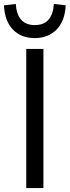

<svg xmlns="http://www.w3.org/2000/svg" viewBox="-31 -953 353 973"><path d="M102 0V-705H189V0ZM145 -760Q76 -760 34.5 -803Q-7 -846 -11 -926L49 -933Q52 -882 75.5 -854Q99 -826 145 -826Q193 -826 216 -854.5Q239 -883 242 -933L302 -926Q298 -846 255.5 -803Q213 -760 145 -760Z"/></svg>

Font: Nunito Sans 7pt SemiCondensed
Style: Regular
Weight: 400
Width: 4
Designer: Vernon Adams
Foundry: Vernon Adams
Version: Version 3.101;gftools[0.9.27]